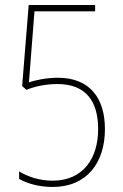

<svg xmlns="http://www.w3.org/2000/svg" viewBox="-20 -734 487 763"><path d="M210 -425C161 -425 121 -415 95 -407L117 -689H358V-714H94L68 -392L85 -377C117 -390 160 -400 208 -400C323 -400 370 -330 370 -221C370 -103 309 -16 189 -16C135 -16 88 -33 56 -53V-23C87 -5 135 9 189 9C325 9 397 -87 397 -221C397 -344 337 -425 210 -425Z"/></svg>

Font: Noto Sans Gujarati Condensed Thin
Style: Regular
Weight: 100
Width: 3
Designer: Jelle Bosma - Monotype Design Team, Universal Thirst
Foundry: Monotype Imaging Inc.
Version: Version 2.106